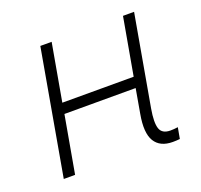

<svg xmlns="http://www.w3.org/2000/svg" viewBox="-98 -628 782 747"><g transform="rotate(-20 293.0 -254.5)"><path d="M48.3 0 139.6 -517.6H186.5L144.5 -280.8H439.9L481.9 -517.6H527.8L461.4 -141.6Q451.7 -85.9 460.2 -60.5Q468.8 -35.2 502.9 -35.2Q517.1 -35.2 534.2 -37.6L525.9 8.3Q512.2 9.8 496.6 9.8Q444.3 9.8 422.6 -25.6Q400.9 -61 414.6 -136.7L432.1 -236.8H137.2L95.2 0Z"/></g></svg>

Font: Cascadia Mono PL ExtraLight
Style: Italic
Weight: 200
Italic angle: -10°
Monospace: yes
Designer: Aaron Bell
Foundry: Saja Typeworks
Version: Version 2404.023; ttfautohint (v1.8.4)